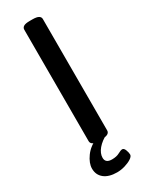

<svg xmlns="http://www.w3.org/2000/svg" viewBox="-229 -745 761 976"><g transform="rotate(-30 151.0 -257.5)"><path d="M143 2Q118 2 107.5 -4.5Q97 -11 97 -23V-677Q97 -689 107.5 -695.5Q118 -702 143 -702H159Q184 -702 195 -695.5Q206 -689 206 -677V-23Q206 -11 195 -4.5Q184 2 159 2ZM144 187Q96 187 69 165.5Q42 144 42 107Q42 75 68 39Q94 3 142 -17L197 -10Q159 9 137.5 34.5Q116 60 116 86Q116 117 154 117Q181 117 198 107.5Q215 98 224 98Q234 98 240 114Q246 130 246 141Q246 152 230 162.5Q214 173 190.5 180Q167 187 144 187Z"/></g></svg>

Font: Asap Semi Expanded Medium
Style: Regular
Weight: 500
Width: 6
Designer: Pablo Cosgaya
Foundry: Omnibus-Type
Version: Version 3.001; ttfautohint (v1.8.4.7-5d5b)